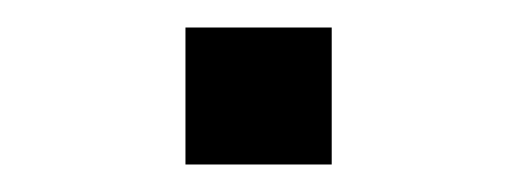

<svg xmlns="http://www.w3.org/2000/svg" viewBox="-20 -446 378 141"><path d="M116.2 -325.2V-425.8H223.6V-325.2Z"/></svg>

Font: Gothic A1
Style: Regular
Weight: 400
Designer: HanYang I&C Co.,Ltd.
Foundry: HanYang I&C Co.,Ltd.
Version: Version 2.50